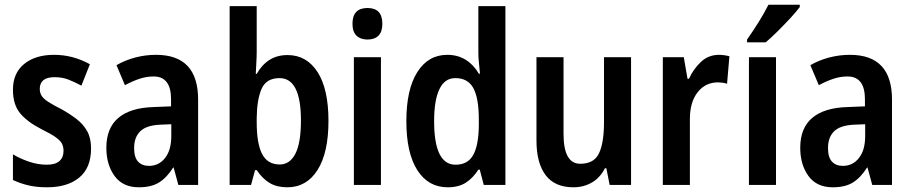

<svg xmlns="http://www.w3.org/2000/svg" viewBox="-20 -786 3877 816"><path d="M367 -155Q367 -73 317 -31.5Q267 10 180 10Q136 10 101.5 2Q67 -6 35 -21V-130Q65 -112 103 -99Q141 -86 179 -86Q215 -86 232.5 -101.5Q250 -117 250 -145Q250 -161 244 -174Q238 -187 218.5 -201.5Q199 -216 158 -236Q97 -267 66 -304Q35 -341 35 -405Q35 -475 82.5 -514Q130 -553 210 -553Q290 -553 362 -513L326 -422Q298 -437 271.5 -447.5Q245 -458 212 -458Q149 -458 149 -408Q149 -393 156 -380.5Q163 -368 183 -354.5Q203 -341 241 -322Q277 -302 305.5 -280Q334 -258 350.5 -228.5Q367 -199 367 -155Z M643 -553Q822 -553 822 -363V0H738L718 -74H716Q689 -31 656 -10.5Q623 10 570 10Q502 10 467 -38Q432 -86 432 -158Q432 -242 483 -285Q534 -328 632 -331L707 -334V-364Q707 -461 633 -461Q603 -461 574 -451.5Q545 -442 511 -424L475 -509Q511 -530 554.5 -541.5Q598 -553 643 -553ZM659 -256Q601 -253 575.5 -227.5Q550 -202 550 -157Q550 -117 567 -99Q584 -81 613 -81Q655 -81 681.5 -114.5Q708 -148 708 -208V-258Z M1071 -566Q1071 -546 1069.5 -520.5Q1068 -495 1067 -472H1071Q1093 -511 1125.5 -531.5Q1158 -552 1202 -552Q1283 -552 1329.5 -480Q1376 -408 1376 -272Q1376 -137 1329.5 -63.5Q1283 10 1201 10Q1157 10 1126.5 -8Q1096 -26 1071 -63H1064L1047 0H956V-760H1071ZM1168 -454Q1112 -454 1092 -409Q1072 -364 1071 -285V-266Q1071 -176 1094 -131.5Q1117 -87 1169 -87Q1212 -87 1235.5 -133Q1259 -179 1259 -274Q1259 -454 1168 -454Z M1542 -752Q1605 -752 1605 -685Q1605 -651 1588.5 -634.5Q1572 -618 1542 -618Q1512 -618 1495 -634.5Q1478 -651 1478 -685Q1478 -752 1542 -752ZM1599 -543V0H1484V-543Z M1883 10Q1800 10 1753.5 -63Q1707 -136 1707 -271Q1707 -406 1753.5 -479.5Q1800 -553 1881 -553Q1925 -553 1959 -532Q1993 -511 2015 -473H2020Q2018 -496 2015.5 -518.5Q2013 -541 2013 -562V-760H2128V0H2036L2019 -65H2013Q1990 -29 1959.5 -9.5Q1929 10 1883 10ZM1916 -86Q1968 -86 1991 -127Q2014 -168 2015 -252V-279Q2015 -368 1992 -411Q1969 -454 1915 -454Q1870 -454 1847.5 -407Q1825 -360 1825 -271Q1825 -86 1916 -86Z M2662 -543V0H2571L2557 -71H2551Q2530 -30 2495 -10Q2460 10 2417 10Q2338 10 2299 -41.5Q2260 -93 2260 -189V-543H2375V-217Q2375 -90 2446 -90Q2505 -90 2526 -135Q2547 -180 2547 -266V-543Z M3036 -553Q3045 -553 3056.5 -551.5Q3068 -550 3080 -547L3070 -430Q3062 -433 3050.5 -434.5Q3039 -436 3032 -436Q2978 -436 2945 -394Q2912 -352 2912 -280V0H2797V-543H2886L2902 -451H2908Q2927 -493 2959 -523Q2991 -553 3036 -553Z M3278 0H3163V-543H3278ZM3379 -756Q3365 -737 3339.5 -709.5Q3314 -682 3285.5 -653.5Q3257 -625 3234 -606H3155V-618Q3181 -655 3205 -693.5Q3229 -732 3246 -766H3379Z M3592 -553Q3771 -553 3771 -363V0H3687L3667 -74H3665Q3638 -31 3605 -10.5Q3572 10 3519 10Q3451 10 3416 -38Q3381 -86 3381 -158Q3381 -242 3432 -285Q3483 -328 3581 -331L3656 -334V-364Q3656 -461 3582 -461Q3552 -461 3523 -451.5Q3494 -442 3460 -424L3424 -509Q3460 -530 3503.5 -541.5Q3547 -553 3592 -553ZM3608 -256Q3550 -253 3524.5 -227.5Q3499 -202 3499 -157Q3499 -117 3516 -99Q3533 -81 3562 -81Q3604 -81 3630.5 -114.5Q3657 -148 3657 -208V-258Z"/></svg>

Font: Noto Sans Kannada Condensed SemiBold
Style: Regular
Weight: 600
Width: 3
Designer: Jelle Bosma - Monotype Design Team
Foundry: Monotype Imaging Inc.
Version: Version 2.005; ttfautohint (v1.8.4.7-5d5b)